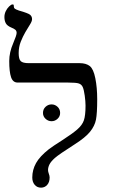

<svg xmlns="http://www.w3.org/2000/svg" viewBox="-26 -841 514 875"><path d="M417 -388.2Q417 -324.7 411.4 -295.9Q405.8 -267.1 384.5 -240.7Q363.3 -214.4 314.9 -183.6Q242.2 -137.2 224.1 -121.1Q206.1 -105 199.5 -91.8Q192.9 -78.6 192.9 -65.9Q192.9 -59.1 196.5 -49.3Q200.2 -39.6 200.2 -32.2Q200.2 -10.7 189 1.7Q177.7 14.2 161.1 14.2Q143.1 14.2 132.1 1.2Q121.1 -11.7 121.1 -32.2Q121.1 -66.9 138.2 -97.7Q155.3 -128.4 196.8 -161.1Q214.8 -174.8 257.3 -201.7Q302.7 -231 325.7 -250.7Q348.6 -270.5 356.2 -292.5Q363.8 -314.5 363.8 -359.9Q363.8 -378.9 360.1 -405.5Q356.4 -432.1 351.1 -444.1Q345.7 -456.1 333.7 -460.4Q321.8 -464.8 283.2 -464.8H54.2Q32.7 -464.8 24.4 -489.3Q16.1 -513.7 16.1 -563Q16.1 -602.5 34.2 -644Q49.8 -680.7 49.8 -690.9Q49.8 -700.2 43.9 -705.3Q38.1 -710.4 26.9 -714.8Q6.8 -723.1 0.5 -734.9Q-5.9 -746.6 -5.9 -763.2Q-5.9 -776.9 0 -789.6Q5.9 -802.2 15.4 -811.5Q24.9 -820.8 30.8 -820.8Q35.6 -820.8 36.4 -818.6Q37.1 -816.4 37.1 -811Q37.1 -805.2 41 -801.8Q44.9 -798.3 60.1 -793Q102.1 -781.2 111.1 -773.7Q120.1 -766.1 120.1 -753.9Q120.1 -744.1 110.6 -729.2Q101.1 -714.4 89.6 -694.6Q78.1 -674.8 68.6 -650.9Q59.1 -627 59.1 -599.1Q59.1 -571.3 68.6 -562.3Q78.1 -553.2 105 -553.2H336.9Q366.2 -553.2 383.1 -540Q399.9 -526.9 408.4 -484.4Q417 -441.9 417 -388.2ZM169.9 -326.2Q169.9 -343.3 181.6 -354.2Q193.4 -365.2 209 -365.2Q224.6 -365.2 236.3 -354.2Q248 -343.3 248 -326.2Q248 -310.5 236.3 -299.6Q224.6 -288.6 209 -288.6Q193.4 -288.6 181.6 -299.6Q169.9 -310.5 169.9 -326.2Z"/></svg>

Font: Times New Roman
Style: Regular
Weight: 400
Designer: Steve Matteson
Foundry: Ascender Corporation
Version: Version 2.00.3